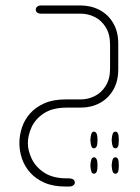

<svg xmlns="http://www.w3.org/2000/svg" viewBox="-20 -394 512 703"><path d="M233 289H220Q175 289 143 275Q111 261 90.5 238Q70 215 60.5 187Q51 159 51 130Q51 101 60.5 72.5Q70 44 90.5 21Q111 -2 143 -16Q175 -30 220 -30H275Q302 -30 326.5 -42Q351 -54 367 -79.5Q383 -105 383 -143V-230Q383 -269 367 -294.5Q351 -320 326.5 -332Q302 -344 275 -344H131Q121 -344 116 -348Q111 -352 111 -359Q111 -365 116 -369.5Q121 -374 131 -374H275Q313 -374 344.5 -357.5Q376 -341 394.5 -309.5Q413 -278 413 -234V-140Q413 -96 394.5 -64.5Q376 -33 345 -16.5Q314 0 276 0H226Q172 0 140.5 21Q109 42 95.5 72Q82 102 82 130Q82 158 96.5 188Q111 218 142.5 238.5Q174 259 225 259H234Q245 260 249.5 264Q254 268 254 275Q254 280 248.5 284.5Q243 289 233 289ZM324 149Q318 149 315 142.5Q312 136 311 121V117Q312 102 315 95Q318 88 324 88Q330 88 333.5 95Q337 102 337 117V121Q337 136 333.5 142.5Q330 149 324 149ZM403 149Q396 149 393 142.5Q390 136 389 121V117Q390 102 393 95Q396 88 403 88Q409 88 412 95Q415 102 415 117V121Q415 136 412 142.5Q409 149 403 149ZM324 242Q318 242 315 235.5Q312 229 311 214V210Q312 195 315 188.5Q318 182 324 182Q330 182 333.5 188.5Q337 195 337 210V214Q337 229 333.5 235.5Q330 242 324 242ZM403 242Q396 242 393 235.5Q390 229 389 214V210Q390 195 393 188.5Q396 182 403 182Q409 182 412 188.5Q415 195 415 210V214Q415 229 412 235.5Q409 242 403 242Z"/></svg>

Font: Beiruti ExtraLight
Style: Regular
Weight: 250
Designer: Arlette Boutros
Foundry: Boutros
Version: Version 1.41